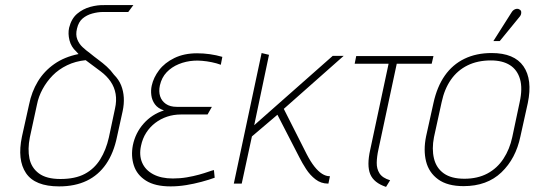

<svg xmlns="http://www.w3.org/2000/svg" viewBox="-20 -720 2097 753"><path d="M384 -673H483L503 -700H391Q363 -701 334 -693Q305 -685 282.5 -666Q260 -647 251 -611Q246 -588 252.5 -562Q259 -536 279 -518L288 -508Q233 -497 193 -469Q153 -441 128.5 -400.5Q104 -360 94 -310L66 -184Q47 -93 82 -41Q117 11 212 11Q274 11 320 -11Q366 -33 396 -76.5Q426 -120 439 -184L461 -284Q467 -312 465.5 -337.5Q464 -363 455 -385.5Q446 -408 427 -427Q414 -445 398.5 -459Q383 -473 366 -485.5Q349 -498 332 -512Q318 -522 304 -535Q290 -548 283 -566Q276 -584 282 -608Q288 -634 304 -647.5Q320 -661 342 -667Q364 -673 384 -673ZM431 -294 407 -181Q396 -132 373 -95Q350 -58 312.5 -38Q275 -18 217 -18Q162 -18 132.5 -40Q103 -62 95.5 -98.5Q88 -135 97 -181L125 -310Q131 -341 147 -370.5Q163 -400 186.5 -424Q210 -448 243 -464Q276 -480 316 -484L375 -440Q399 -422 414 -400Q429 -378 433.5 -351.5Q438 -325 431 -294Z M846 -466 852 -497Q828 -504 803 -507.5Q778 -511 753 -511Q702 -511 664 -492.5Q626 -474 604 -445Q582 -416 575 -384Q571 -366 573.5 -346.5Q576 -327 587.5 -311Q599 -295 623 -287Q576 -272 543.5 -235.5Q511 -199 501 -150Q493 -108 505 -71Q517 -34 552.5 -11.5Q588 11 649 11Q679 11 710 6Q741 1 770.5 -7Q800 -15 822 -23L819 -53Q813 -52 797.5 -46.5Q782 -41 760.5 -35Q739 -29 712.5 -24.5Q686 -20 658 -20Q612 -20 581 -36.5Q550 -53 537.5 -82Q525 -111 533 -148Q539 -177 553.5 -199.5Q568 -222 589 -238Q610 -254 635.5 -262.5Q661 -271 690 -271H794L811 -301H673Q647 -301 630.5 -312.5Q614 -324 608 -342.5Q602 -361 607 -385Q614 -416 633.5 -436.5Q653 -457 681 -468.5Q709 -480 741 -482Q754 -483 772.5 -481.5Q791 -480 810.5 -476Q830 -472 846 -466Z M1183 -115 1093 -293 1328 -501H1285L977 -229L1035 -505L1006 -512L897 0H928L968 -185L1068 -270L1154 -103Q1165 -81 1180.5 -57Q1196 -33 1217.5 -16.5Q1239 0 1266 0H1268L1274 -29H1272Q1258 -29 1243 -38.5Q1228 -48 1213 -67Q1198 -86 1183 -115Z M1464 -133 1536 -470H1673L1680 -500H1377L1371 -470H1504L1432 -133Q1425 -102 1425 -78Q1425 -54 1432 -37Q1439 -20 1454.5 -7.5Q1470 5 1494 13L1510 -13Q1480 -22 1468.5 -40Q1457 -58 1457.5 -82Q1458 -106 1464 -133Z M2021 -185 2050 -316Q2069 -408 2033 -460Q1997 -512 1908 -512Q1848 -512 1801.5 -489.5Q1755 -467 1724.5 -423.5Q1694 -380 1680 -316L1651 -185Q1640 -131 1651 -87Q1662 -43 1698.5 -16.5Q1735 10 1798 10Q1890 10 1946.5 -44Q2003 -98 2021 -185ZM2018 -319 1989 -182Q1979 -135 1954.5 -97.5Q1930 -60 1891.5 -39.5Q1853 -19 1801 -19Q1750 -19 1720.5 -40Q1691 -61 1682 -98.5Q1673 -136 1682 -182L1712 -319Q1723 -371 1748.5 -407.5Q1774 -444 1813.5 -463.5Q1853 -483 1905 -483Q1951 -483 1980 -464.5Q2009 -446 2019.5 -409.5Q2030 -373 2018 -319ZM2016 -652Q2021 -657 2023 -663Q2025 -669 2024 -674.5Q2023 -680 2017 -683Q2013 -686 2007 -685.5Q2001 -685 1995.5 -681.5Q1990 -678 1986 -671L1915 -559H1940Z"/></svg>

Font: Advent Pro ExtraLight
Style: Italic
Weight: 250
Italic angle: -12°
Version: Version 3.000